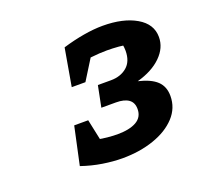

<svg xmlns="http://www.w3.org/2000/svg" viewBox="-77 -834 585 554"><g transform="rotate(-20 215.0 -556.5)"><path d="M88 -388 121 -451Q152 -444 176.5 -440.5Q201 -437 221 -437Q259 -437 280 -449Q301 -461 301 -486Q301 -506 287.5 -515.5Q274 -525 249 -525H204L217 -590H257Q287 -590 306.5 -606.5Q326 -623 326 -656Q326 -665 324 -676Q322 -687 317 -696L346 -668Q330 -672 311.5 -673.5Q293 -675 275 -675Q253 -675 226.5 -672Q200 -669 174 -662L164 -725Q197 -735 229 -740.5Q261 -746 288 -746Q351 -746 390.5 -723Q430 -700 430 -660Q430 -627 403 -600.5Q376 -574 329 -561Q367 -552 385 -535Q403 -518 403 -489Q403 -452 377.5 -424.5Q352 -397 308.5 -382Q265 -367 212 -367Q184 -367 152 -372Q120 -377 88 -388ZM113 -504H156L181 -386L88 -388ZM144 -610 164 -725 259 -727 186 -610Z"/></g></svg>

Font: Piazzolla Thin ExtraBold
Style: Italic
Weight: 800
Italic angle: -11.3°
Version: Version 2.005